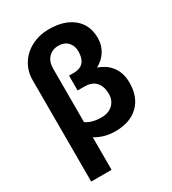

<svg xmlns="http://www.w3.org/2000/svg" viewBox="-217 -837 1035 1152"><g transform="rotate(-30 301.0 -261.5)"><path d="M305.7 -720.7Q411.1 -720.7 472.9 -669.9Q534.7 -619.1 534.7 -528.3Q534.7 -479.5 510.3 -439.9Q485.8 -400.4 441.4 -376.5Q501.5 -356 533.4 -311Q565.4 -266.1 565.4 -202.1Q565.4 -102.1 507.3 -46.1Q449.2 9.8 347.7 9.8Q270.5 9.8 210.4 -27.3V198.2H69.3V-504.9Q69.3 -565.9 100.1 -615.5Q130.9 -665 185.5 -692.9Q240.2 -720.7 305.7 -720.7ZM393.6 -517.6Q393.6 -557.6 369.4 -582Q345.2 -606.4 305.7 -606.4Q264.2 -606.4 237.3 -578.9Q210.4 -551.3 210.4 -502.9V-132.3Q250.5 -104 315.9 -104Q365.7 -104 395 -132.1Q424.3 -160.2 424.3 -204.1Q424.3 -256.8 397.7 -286.4Q371.1 -315.9 319.3 -315.9H272V-418.9H310.1Q393.6 -421.9 393.6 -517.6Z"/></g></svg>

Font: Roboto
Style: Bold
Weight: 700
Designer: Google
Version: Version 2.134; 2016; ttfautohint (v1.6)